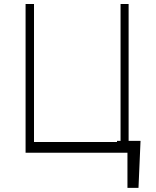

<svg xmlns="http://www.w3.org/2000/svg" viewBox="-20 -747 763 939"><path d="M667.3 -58.2 657.3 171.9H603.3V0H105.1V-727.3H146.3V-52.6H552.2V-58.2H569.6V-727.3H609V-58.2Z"/></svg>

Font: Inter UI Extra Light
Style: Regular
Weight: 200
Designer: Rasmus Andersson
Foundry: rsms
Version: 3.2;8d6f07862